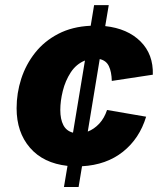

<svg xmlns="http://www.w3.org/2000/svg" viewBox="-20 -748 635 768"><path d="M235.8 0 250 -84.5Q153.3 -95.2 99.9 -157Q46.4 -218.8 46.4 -314.9Q46.4 -375.5 64.9 -432.9Q83.5 -490.2 120.4 -536.9Q157.2 -583.5 212.9 -612.5Q268.6 -641.6 342.8 -645L356.4 -727.5H415L400.9 -643.6Q490.2 -633.8 542 -582.3Q593.8 -530.8 591.3 -449.2L427.2 -424.3Q426.3 -460.9 415.5 -483.4Q404.8 -505.9 378.9 -511.7L331.1 -221.7Q356.4 -231.4 377 -253.4Q397.5 -275.4 408.2 -308.1L564.5 -281.2Q538.1 -193.8 471.9 -141.1Q405.8 -88.4 308.1 -83L294.4 0ZM272 -217.3 319.8 -505.9Q284.7 -491.7 262.9 -458.3Q241.2 -424.8 231.2 -384.3Q221.2 -343.8 221.2 -308.1Q221.2 -271 233.4 -247.6Q245.6 -224.1 272 -217.3Z"/></svg>

Font: Inter Extra Bold
Style: Italic
Weight: 800
Italic angle: -9.39999°
Designer: Rasmus Andersson
Foundry: rsms
Version: Version 4.000;git-3c8e0fc